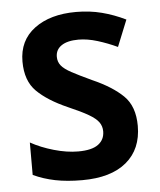

<svg xmlns="http://www.w3.org/2000/svg" viewBox="-45 -593 536 643"><g transform="rotate(-5 222.5 -271.5)"><path d="M407 -155Q407 -77 355 -33.5Q303 10 206 10Q155 10 115.5 2Q76 -6 42 -22V-131Q76 -112 119.5 -99.5Q163 -87 201 -87Q247 -87 268.5 -103Q290 -119 290 -147Q290 -164 280.5 -177.5Q271 -191 247 -205Q223 -219 179 -238Q113 -267 77 -302.5Q41 -338 41 -403Q41 -474 94 -513.5Q147 -553 234 -553Q280 -553 320.5 -542.5Q361 -532 400 -513L364 -424Q332 -439 298 -449.5Q264 -460 234 -460Q197 -460 177 -446.5Q157 -433 157 -409Q157 -392 167 -379.5Q177 -367 201 -354Q225 -341 268 -321Q334 -292 370.5 -256.5Q407 -221 407 -155Z"/></g></svg>

Font: Noto Sans Lao SemiCondensed SemiBold
Style: Regular
Weight: 600
Width: 4
Designer: Monotype Design Team
Foundry: Monotype Imaging Inc.
Version: Version 2.003; ttfautohint (v1.8.4.7-5d5b)